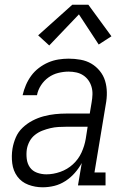

<svg xmlns="http://www.w3.org/2000/svg" viewBox="-20 -787 540 815"><path d="M161 8Q161 8 161 8Q161 8 161 8Q129 8 100 -3Q71 -14 53.5 -38Q36 -62 32 -93.5Q28 -125 33 -156Q37 -180 47 -203.5Q57 -227 76 -245Q95 -263 118 -275Q141 -287 165.5 -293.5Q190 -300 214 -302.5Q238 -305 262 -305H361L369 -353Q372 -370 372.5 -386.5Q373 -403 368.5 -418.5Q364 -434 355 -446.5Q346 -459 333 -467.5Q320 -476 304 -479.5Q288 -483 271 -483Q250 -483 227.5 -477.5Q205 -472 186 -458.5Q167 -445 154 -425Q141 -405 137 -383H76Q81 -405 90 -426Q99 -447 112.5 -465.5Q126 -484 145 -498.5Q164 -513 185 -522Q206 -531 228 -534.5Q250 -538 271 -538Q297 -538 322 -533.5Q347 -529 367.5 -517Q388 -505 403.5 -486Q419 -467 426 -444Q433 -421 433.5 -395.5Q434 -370 429 -344L381 -55H428V0H311L327 -95Q315 -73 297.5 -53Q280 -33 257.5 -18.5Q235 -4 210.5 2Q186 8 161 8ZM177 -47Q206 -47 236 -57.5Q266 -68 289.5 -89.5Q313 -111 326 -139.5Q339 -168 344 -198L352 -249H262Q245 -249 228 -248Q211 -247 194 -243Q177 -239 160 -232.5Q143 -226 128.5 -214.5Q114 -203 105.5 -187Q97 -171 94 -154Q91 -134 93.5 -113Q96 -92 107 -76.5Q118 -61 137 -54Q156 -47 177 -47ZM189 -594 142 -637 287 -767H355L453 -633L399 -598L315 -726Z"/></svg>

Font: Iosevka Slab Light Oblique
Style: Regular
Weight: 300
Italic angle: -9°
Monospace: yes
Designer: Belleve Invis
Foundry: Belleve Invis
Version: Version 11.1.1; ttfautohint (v1.8.3)